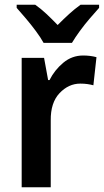

<svg xmlns="http://www.w3.org/2000/svg" viewBox="-20 -786 436 806"><path d="M329 -553Q359 -553 385 -546L372 -428Q361 -431 347.5 -433Q334 -435 317 -435Q268 -435 230 -395Q192 -355 193 -280V0H71V-543H165L182 -450H188Q209 -492 245.5 -522.5Q282 -553 329 -553ZM163 -606Q151 -628 131 -655Q111 -682 89 -708Q67 -734 50 -753V-766H128Q151 -750 174.5 -728Q198 -706 222 -681Q248 -707 270.5 -727.5Q293 -748 318 -766H396V-753Q379 -734 357 -708.5Q335 -683 315 -655.5Q295 -628 282 -606Z"/></svg>

Font: Noto Sans Lao UI SemCond SemBd
Style: Regular
Weight: 600
Width: 4
Designer: Monotype Design Team
Foundry: Monotype Imaging Inc.
Version: Version 2.000; ttfautohint (v1.8.4.7-5d5b)